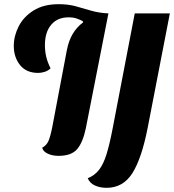

<svg xmlns="http://www.w3.org/2000/svg" viewBox="-20 -724 833 919"><path d="M260 22Q231 22 208.5 11.5Q186 1 182 -17Q203 -28 212.5 -50.5Q222 -73 231 -120L300 -484Q309 -530 328.5 -562.5Q348 -595 378 -617L376 -623Q364 -629 348 -635Q332 -641 308 -641Q255 -641 225 -605.5Q195 -570 195 -508Q195 -480 201 -453.5Q207 -427 222 -397Q210 -385 193.5 -380Q177 -375 163 -375Q106 -375 76 -412.5Q46 -450 46 -504Q46 -552 69.5 -598Q93 -644 141 -674Q189 -704 261 -704Q308 -704 344.5 -693.5Q381 -683 417.5 -672.5Q454 -662 498 -660H499L391 -111Q377 -43 349.5 -10.5Q322 22 260 22ZM490 175Q458 175 433.5 163.5Q409 152 400 129Q433 116 454 89Q475 62 489.5 15.5Q504 -31 518 -103L625 -660H793L687 -113Q658 35 613.5 105Q569 175 490 175Z"/></svg>

Font: Sansita Swashed SemiBold
Style: Regular
Weight: 600
Designer: Pablo Cosgaya
Foundry: Omnibus-Type
Version: Version 1.003; ttfautohint (v1.8.3)